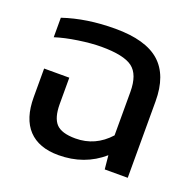

<svg xmlns="http://www.w3.org/2000/svg" viewBox="-104 -658 791 777"><g transform="rotate(20 291.5 -270.0)"><path d="M223.1 9.8Q138.7 9.8 94.2 -37.4Q49.8 -84.5 49.8 -176.8V-299.8H158.2V-187Q158.2 -127.9 181.6 -102.5Q205.1 -77.1 265.1 -77.1Q350.6 -77.1 410.2 -143.1V-330.1Q410.2 -405.3 372.3 -433.6Q334.5 -461.9 237.8 -461.9Q195.3 -461.9 139.6 -453.6Q84 -445.3 43 -432.1V-516.1Q142.6 -549.8 266.1 -549.8Q397 -549.8 458 -495.6Q519 -441.4 519 -329.1V0H419.9L414.1 -59.1Q335 9.8 223.1 9.8Z"/></g></svg>

Font: Kanit
Style: Regular
Weight: 400
Designer: Katatrad Team
Foundry: CadsonDemak
Version: Version 1.000;PS 001.000;hotconv 1.0.88;makeotf.lib2.5.64775